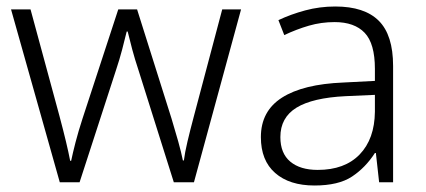

<svg xmlns="http://www.w3.org/2000/svg" viewBox="-20 -561 1312 591"><path d="M406 -346Q395 -379 387 -409Q379 -439 373 -464H370Q364 -439 356 -408.5Q348 -378 337 -345L225 0H164L14 -532H74L163 -204Q175 -159 183 -125.5Q191 -92 196 -66H199Q204 -90 212.5 -123Q221 -156 234 -196L344 -532H402L508 -196Q519 -160 528.5 -126Q538 -92 543 -67H546Q549 -91 557 -125Q565 -159 577 -204L664 -532H722L577 0H515Z M1012 -541Q1102 -541 1146 -497Q1190 -453 1190 -358V0H1147L1137 -90H1134Q1105 -45 1063.5 -17.5Q1022 10 948 10Q871 10 827 -28.5Q783 -67 783 -139Q783 -219 848 -260.5Q913 -302 1037 -307L1134 -312V-349Q1134 -427 1102.5 -460Q1071 -493 1010 -493Q969 -493 931 -482Q893 -471 855 -453L837 -499Q875 -517 919.5 -529Q964 -541 1012 -541ZM1044 -265Q942 -260 892.5 -229.5Q843 -199 843 -139Q843 -89 873.5 -63.5Q904 -38 958 -38Q1041 -38 1087 -85.5Q1133 -133 1134 -217V-269Z"/></svg>

Font: Noto Sans Canadian Aboriginal Light
Style: Regular
Weight: 300
Designer: Monotype Design Team, Typotheque's Kevin King
Foundry: Monotype Imaging Inc.
Version: Version 2.004; ttfautohint (v1.8.4.7-5d5b)